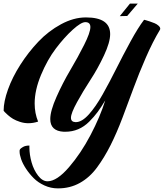

<svg xmlns="http://www.w3.org/2000/svg" viewBox="-20 -884 903 1058"><path d="M774 -775Q778 -774 784 -772.5Q790 -771 805 -766Q820 -761 832 -756Q844 -751 853.5 -742.5Q863 -734 863 -726Q863 -723 862 -721Q822 -655 783.5 -566.5Q745 -478 716 -399Q687 -320 655 -235.5Q623 -151 589 -83.5Q555 -16 514.5 39Q474 94 420 124Q366 154 301 154Q300 154 298 154Q260 154 225 138Q190 122 166 98Q142 74 123.5 46Q105 18 96.5 -7Q88 -32 88 -48Q88 -51 88 -54Q88 -57 90.5 -61.5Q93 -66 106.5 -74Q120 -82 142 -82Q142 -77 142 -72Q142 -32 154 10.5Q166 53 190 84Q214 115 242 115Q243 115 243 115Q294 114 360 37.5Q426 -39 479 -140Q532 -241 560 -331Q538 -294 518.5 -267.5Q499 -241 471.5 -213.5Q444 -186 411 -172Q378 -158 340 -158Q335 -158 331 -158Q257 -162 257 -228Q257 -273 291.5 -350.5Q326 -428 367.5 -498Q409 -568 443.5 -636.5Q478 -705 478 -735Q478 -762 450 -762Q427 -762 381 -720.5Q335 -679 288 -617Q241 -555 206 -471Q171 -387 171 -314Q171 -260 190 -214Q163 -205 136 -205Q113 -205 90 -212.5Q67 -220 52 -229Q37 -238 23.5 -250Q10 -262 6 -266.5Q2 -271 0 -274Q0 -324 24 -391Q48 -458 92 -527Q136 -596 191.5 -654.5Q247 -713 316.5 -750.5Q386 -788 453 -788Q453 -788 454 -788Q587 -788 587 -696Q587 -651 553 -578.5Q519 -506 478.5 -444Q438 -382 404.5 -321Q371 -260 371 -235Q371 -212 396 -211Q397 -211 398 -211Q431 -211 469 -253Q507 -295 545.5 -363.5Q584 -432 620.5 -505Q657 -578 699 -655Q741 -732 774 -775ZM696 -864H739L681 -796L640 -795Z"/></svg>

Font: Vervelle
Style: Script
Weight: 400
Monospace: yes
Designer: Nur Solikh
Foundry: Astageni Type
Version: Version 1.0